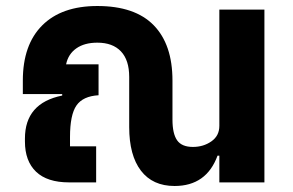

<svg xmlns="http://www.w3.org/2000/svg" viewBox="-20 -607 974 639"><path d="M710 -575H860V0H710V-89H704Q667 12 561 12Q488 12 449 -39Q410 -90 410 -184V-351Q410 -407 382.5 -436Q355 -465 304 -465Q261 -465 234 -446Q207 -427 200 -393H308V-290Q256 -287 234.5 -256Q213 -225 213 -151V-120H300V0H210Q137 0 100 -35.5Q63 -71 63 -136V-146Q63 -264 187 -289V-294H56V-339Q56 -458 120.5 -522.5Q185 -587 304 -587Q429 -587 491.5 -523Q554 -459 554 -339V-209Q554 -162 569.5 -140Q585 -118 622 -118Q657 -118 683.5 -136.5Q710 -155 710 -188Z"/></svg>

Font: Anuphan
Style: Bold
Weight: 700
Designer: Mike Abbink, Paul van der Laan, Pieter van Rosmalen, Mint Tantisuwanna
Foundry: Bold Monday; Cadson Demak
Version: Version 3.002;hotconv 1.0.109;makeotfexe 2.5.65596